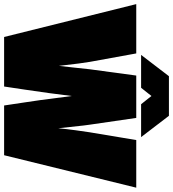

<svg xmlns="http://www.w3.org/2000/svg" viewBox="18 -846 822 911"><g transform="rotate(90 428.5 -391.0)"><path d="M149 0 -7 -627H227L267 -407Q270 -390 275 -352.5Q280 -315 286 -260Q287 -265 293.5 -326Q300 -387 302 -405L332 -627H533L565 -407Q567 -396 569 -377Q571 -358 582 -257Q586 -298 591.5 -339Q597 -380 601 -405L638 -627H864L710 0H474L459 -100Q454 -131 448.5 -171.5Q443 -212 429 -321Q423 -271 415.5 -215.5Q408 -160 399 -100L384 0ZM624 -650H468L429 -699L390 -650H234L335 -782H523Z"/></g></svg>

Font: Blinker Black
Style: Regular
Weight: 900
Designer: Juergen Huber
Foundry: supertype
Version: Version 1.017;hotconv 1.0.117;makeotfexe 2.5.65602